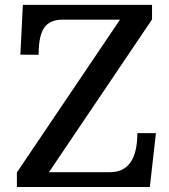

<svg xmlns="http://www.w3.org/2000/svg" viewBox="-20 -752 681 772"><path d="M47.9 -58.6 462.4 -672.9H231.4Q180.2 -672.9 157.7 -640.6Q135.3 -608.4 135.3 -531.7L62 -532.2L71.8 -732.4H591.3V-673.8L176.8 -59.6H421.4Q532.2 -59.6 532.2 -216.8H606.9L582.5 0H47.9Z"/></svg>

Font: Arbutus Slab
Style: Regular
Weight: 400
Designer: Karolina Lach
Foundry: Karolina Lach
Version: Version 1.001; ttfautohint (v0.92) -l 10 -r 16 -G 200 -x 7 -